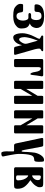

<svg xmlns="http://www.w3.org/2000/svg" viewBox="1124 -1634 708 2997"><g transform="rotate(90 1478.5 -135.0)"><path d="M233 13Q164 13 123 1Q103 -6 85 -21Q75 -29 66.5 -38Q58 -47 52 -57Q40 -77 40 -93Q40 -140 55 -141H140Q152 -141 161 -135Q169 -130 170 -118Q172 -108 173.5 -98.5Q175 -89 177 -80Q181 -63 193 -51Q206 -38 229 -38Q265 -38 283 -67Q301 -96 301 -142Q301 -175 288 -201Q277 -224 254 -224H215Q183 -224 183 -242Q183 -264 212 -266H249Q269 -266 281 -288Q293 -311 293 -348Q293 -384 278 -406Q263 -428 233 -428Q192 -428 178 -408Q164 -388 164 -342Q164 -334 155 -326Q147 -319 131 -319L67 -320Q57 -320 52 -328Q47 -336 47 -346Q47 -404 93 -437Q116 -454 152 -461.5Q188 -469 234 -469Q299 -469 340 -453Q382 -437 399 -411Q417 -384 417 -353Q417 -331 408 -308Q404 -297 398 -287Q392 -277 384 -269Q369 -254 345 -246Q389 -230 406 -202Q424 -172 424 -111Q424 -73 399 -47Q386 -34 370 -22.5Q354 -11 332 -3Q290 13 233 13Z M565 13Q538 13 523.5 -10Q509 -33 503.5 -66Q498 -99 498 -130Q498 -163 507.5 -201Q517 -239 531 -273.5Q545 -308 558 -331Q585 -379 585 -393Q585 -407 554 -419Q534 -427 534 -438Q534 -455 548 -455H762Q779 -455 779 -442Q779 -430 762 -423Q754 -421 746 -411.5Q738 -402 738 -392Q738 -379 740.5 -362Q743 -345 748 -326L833 -28Q835 -21 835 -16Q835 0 817 0H737Q713 0 709 -22L684 -124Q676 -86 659.5 -55Q643 -24 616 -5Q591 13 565 13ZM559 -161Q559 -146 562.5 -126.5Q566 -107 573.5 -93Q581 -79 594 -79Q611 -79 624 -95Q637 -111 645 -124Q652 -135 657.5 -151Q663 -167 663 -184Q663 -198 659 -209L614 -371Q599 -329 586.5 -293Q574 -257 566 -216Q563 -201 561 -187.5Q559 -174 559 -161Z M1147 -455Q1160 -455 1164 -451Q1170 -445 1171 -439Q1173 -431 1170 -428Q1166 -416 1158 -352Q1153 -302 1149 -278Q1145 -255 1136 -255Q1113 -255 1101 -337Q1089 -418 1044 -418Q1027 -418 1027 -362V-24Q1027 0 1004 0H921Q900 0 900 -25V-430Q900 -444 905 -449Q911 -455 926 -455Z M1368 -190 1475 -368V-435Q1475 -444 1479 -450Q1482 -455 1492 -455H1582Q1595 -455 1598 -450Q1602 -444 1602 -431V-26Q1602 0 1581 0H1490Q1482 0 1478 -6Q1475 -11 1475 -23V-285L1368 -102V-21Q1368 -9 1363 -4Q1359 0 1346 0H1261Q1253 0 1250 -2Q1246 -5 1243 -9Q1241 -12 1241 -24V-432Q1241 -445 1245 -451Q1248 -455 1259 -455H1353Q1368 -455 1368 -432Z M1935 -190V-432Q1935 -454 1950 -455H2044Q2056 -455 2059 -451Q2062 -447 2062 -432V-24Q2062 -10 2057 -5Q2052 0 2042 0H1957Q1947 0 1944 -2Q1939 -6 1937 -8Q1936 -10 1935.5 -13.5Q1935 -17 1935 -21V-102L1828 -285V-23Q1828 -10 1824 -4Q1821 0 1813 0H1722Q1701 0 1701 -26V-431Q1701 -446 1705 -450Q1710 -455 1721 -455H1811Q1821 -455 1824 -451Q1828 -445 1828 -435V-368Z M2338 -117Q2345 -117 2347.5 -132Q2350 -147 2350 -157Q2350 -181 2352 -211.5Q2354 -242 2357 -272.5Q2360 -303 2363 -325Q2369 -355 2384 -388Q2399 -421 2423 -444.5Q2447 -468 2479 -468Q2498 -468 2501 -453Q2503 -446 2504 -430Q2505 -414 2505 -390Q2505 -388 2505 -386.5Q2505 -385 2505 -384Q2505 -355 2500 -334.5Q2495 -314 2468 -314Q2417 -314 2402 -264Q2382 -199 2382 -80Q2382 -48 2387.5 -12.5Q2393 23 2399 55Q2407 97 2414 133Q2419 154 2420.5 161.5Q2422 169 2422 175Q2422 199 2368 199Q2358 199 2352 185Q2346 171 2344 153.5Q2342 136 2342 124L2343 10Q2343 0 2331 0H2249Q2224 0 2218 -32L2134 -428Q2133 -430 2133 -433Q2133 -436 2133 -437Q2133 -455 2149 -455H2247Q2266 -455 2270 -425L2320 -157Q2327 -117 2338 -117Z M2926 -53Q2926 -23 2916 -12Q2906 0 2876 0H2616Q2604 0 2597 -7Q2590 -14 2590 -24V-426Q2590 -454 2615 -455H2833Q2849 -455 2860 -454Q2871 -453 2878 -451Q2892 -448 2897 -434Q2902 -421 2902 -394Q2902 -369 2875 -331Q2848 -294 2792 -254Q2851 -217 2889 -170Q2926 -124 2926 -53ZM2791 -374Q2791 -418 2736 -418Q2717 -418 2717 -385V-282Q2744 -283 2768 -311Q2791 -337 2791 -374ZM2795 -64Q2795 -86 2791.5 -106Q2788 -126 2782 -144Q2776 -162 2767.5 -176.5Q2759 -191 2750 -201Q2732 -221 2717 -221V-59Q2717 -41 2724 -37Q2728 -35 2735.5 -33Q2743 -31 2755 -31Q2775 -31 2785 -38Q2795 -45 2795 -64Z"/></g></svg>

Font: Shafarik
Style: Regular
Weight: 400
Version: Version 1.001; ttfautohint (v1.8.4.7-5d5b)